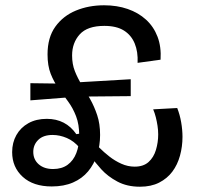

<svg xmlns="http://www.w3.org/2000/svg" viewBox="-20 -693 748 727"><path d="M176 13Q106 13 66 -23.5Q26 -60 26 -117Q26 -153 42 -181.5Q58 -210 87.5 -226.5Q117 -243 157 -243Q193 -243 221 -228.5Q249 -214 269 -185L282 -187V-133Q260 -159 233 -170.5Q206 -182 179 -182Q144 -182 125 -163.5Q106 -145 106 -118Q106 -89 126.5 -71Q147 -53 181 -53Q214 -53 236 -69Q258 -85 269 -113.5Q280 -142 280 -179Q280 -222 268 -253Q256 -284 238 -308.5Q220 -333 202 -358Q184 -383 172 -413.5Q160 -444 160 -487Q160 -551 189.5 -592Q219 -633 267.5 -653Q316 -673 374 -673Q423 -673 463.5 -659Q504 -645 533 -618.5Q562 -592 576.5 -554Q591 -516 588 -467L501 -455Q503 -497 490 -528.5Q477 -560 449 -577.5Q421 -595 375 -595Q311 -595 282 -563Q253 -531 253 -483Q253 -450 263.5 -423.5Q274 -397 290 -371Q306 -345 321.5 -317.5Q337 -290 348 -257Q359 -224 359 -182Q359 -142 347.5 -106.5Q336 -71 313.5 -44Q291 -17 256.5 -2Q222 13 176 13ZM95 -313V-378L244 -376L248 -325ZM510 14Q461 14 424.5 -5.5Q388 -25 363.5 -52Q339 -79 325 -100L311 -106L330 -161Q340 -150 356.5 -133.5Q373 -117 394 -100.5Q415 -84 439.5 -73Q464 -62 490 -62Q523 -62 542.5 -79.5Q562 -97 570.5 -125.5Q579 -154 579 -184Q579 -200 576.5 -216.5Q574 -233 570 -249Q566 -265 560 -279L651 -284Q661 -259 666 -230Q671 -201 671 -175Q671 -138 661.5 -103.5Q652 -69 632.5 -43Q613 -17 582.5 -1.5Q552 14 510 14ZM257 -327 253 -380 475 -393V-329Z"/></svg>

Font: Bricolage Grotesque 36pt
Style: Regular
Weight: 400
Designer: Mathieu Triay
Foundry: Atelier Triay
Version: Version 1.001;gftools[0.9.33.dev8+g029e19f]